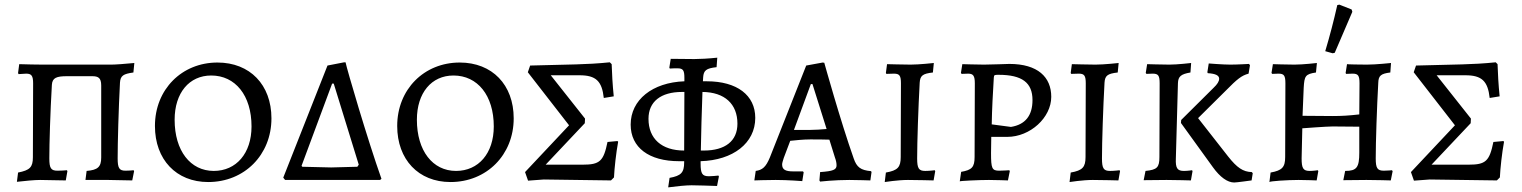

<svg xmlns="http://www.w3.org/2000/svg" viewBox="-20 -777 6572 829"><path d="M53 8C88 4 129 0 153 0C180 0 232 2 264 2L271 -38L269 -42C260 -41 242 -40 228 -40C200 -40 193 -51 193 -93C193 -157 197 -292 204 -411C206 -441 224 -448 269 -448H378C404 -448 417 -441 417 -408V-97C417 -56 402 -43 354 -39L349 0H448C473 0 522 2 551 2L559 -38L557 -42C549 -41 534 -40 522 -40C495 -40 488 -51 488 -93C488 -160 492 -307 498 -420C500 -450 512 -458 556 -464L560 -505C518 -501 479 -498 460 -498H165C138 -498 93 -499 63 -500L58 -462L60 -457C74 -458 86 -459 93 -459C116 -459 123 -450 123 -417L122 -98C122 -55 109 -42 58 -32Z M879 9C1035 9 1152 -108 1152 -266C1152 -411 1059 -507 919 -507C765 -507 649 -391 649 -233C649 -88 741 9 879 9ZM903 -39C802 -39 734 -126 734 -260C734 -376 797 -451 892 -451C996 -451 1066 -365 1066 -231C1066 -115 1000 -39 903 -39Z M1211 0H1621L1627 -5C1567 -174 1477 -481 1472 -508H1466L1394 -494L1203 -10ZM1410 -54 1285 -57 1282 -61 1414 -416H1421L1529 -66L1523 -57Z M1925 9C2081 9 2198 -108 2198 -266C2198 -411 2105 -507 1965 -507C1811 -507 1695 -391 1695 -233C1695 -88 1787 9 1925 9ZM1949 -39C1848 -39 1780 -126 1780 -260C1780 -376 1843 -451 1938 -451C2042 -451 2112 -365 2112 -231C2112 -115 2046 -39 1949 -39Z M2260 3 2328 -2 2618 2 2631 -11C2633 -52 2640 -116 2649 -165L2646 -168L2603 -164C2586 -81 2570 -66 2496 -66H2336L2505 -245L2506 -265L2358 -452H2482C2553 -452 2579 -427 2587 -354L2630 -361C2625 -409 2622 -464 2621 -500L2613 -508C2566 -503 2509 -500 2468 -499L2269 -494L2259 -465L2437 -236L2247 -34Z M3241 -268C3241 -366 3162 -426 3032 -426H3015C3015 -432 3016 -438 3016 -443C3018 -473 3029 -482 3074 -487L3077 -528C3040 -524 3000 -522 2978 -522L2876 -523L2870 -485L2872 -481C2882 -482 2897 -482 2905 -482C2929 -482 2935 -474 2935 -441V-426C2797 -421 2703 -346 2703 -239C2703 -140 2782 -81 2912 -81H2934V-76C2934 -32 2921 -18 2871 -9L2865 32C2902 27 2942 23 2966 23C2993 23 3043 25 3076 26L3084 -15L3082 -19C3072 -18 3055 -16 3041 -16C3012 -16 3005 -27 3005 -71V-81C3145 -85 3241 -159 3241 -268ZM2780 -264C2780 -338 2833 -380 2925 -380H2935L2934 -127C2837 -127 2780 -178 2780 -264ZM3164 -243C3164 -168 3111 -127 3019 -127H3006C3007 -196 3010 -299 3013 -380C3109 -379 3164 -328 3164 -243Z M3521 7C3521 7 3582 0 3647 0C3677 0 3738 2 3738 2L3743 -34L3741 -38C3696 -42 3679 -55 3666 -93C3609 -254 3539 -506 3539 -506L3532 -507L3461 -494L3304 -97C3287 -56 3272 -43 3243 -39L3237 2C3237 2 3288 0 3329 0C3383 0 3444 5 3444 5L3450 -33L3447 -37H3404C3371 -37 3357 -45 3357 -67C3357 -73 3360 -82 3364 -95L3392 -169C3411 -171 3448 -175 3478 -175C3500 -175 3541 -175 3561 -174L3585 -97C3590 -84 3592 -72 3592 -63C3592 -44 3577 -38 3521 -34L3518 2ZM3408 -216 3481 -414H3488L3549 -220C3530 -218 3497 -216 3476 -216Z M3800 9C3800 9 3857 0 3900 0C3938 0 4011 2 4011 2L4018 -38L4016 -42C4016 -42 3994 -39 3975 -39C3947 -39 3940 -50 3940 -93C3940 -163 3945 -313 3951 -420C3953 -450 3963 -459 4008 -464L4012 -505C4012 -505 3949 -498 3912 -498C3877 -498 3816 -500 3810 -500L3805 -462L3807 -458C3807 -458 3828 -459 3840 -459C3864 -459 3870 -450 3870 -417L3869 -99C3869 -55 3856 -41 3805 -32Z M4124 6C4125 4 4206 0 4250 0C4278 0 4332 2 4332 2L4340 -38L4338 -42C4338 -42 4311 -40 4295 -40C4263 -40 4259 -49 4259 -116L4260 -186H4329C4428 -186 4519 -269 4519 -359C4519 -444 4461 -501 4338 -501C4338 -501 4253 -498 4229 -498C4197 -498 4140 -500 4135 -500L4129 -462L4132 -458C4132 -458 4149 -459 4160 -459C4182 -459 4189 -450 4189 -417L4188 -99C4188 -55 4176 -43 4130 -35ZM4345 -229 4262 -240C4263 -304 4267 -377 4271 -442C4272 -454 4274 -454 4292 -454C4393 -454 4438 -420 4438 -345C4438 -278 4407 -239 4345 -229Z M4598 9C4598 9 4655 0 4698 0C4736 0 4809 2 4809 2L4816 -38L4814 -42C4814 -42 4792 -39 4773 -39C4745 -39 4738 -50 4738 -93C4738 -163 4743 -313 4749 -420C4751 -450 4761 -459 4806 -464L4810 -505C4810 -505 4747 -498 4710 -498C4675 -498 4614 -500 4608 -500L4603 -462L4605 -458C4605 -458 4626 -459 4638 -459C4662 -459 4668 -450 4668 -417L4667 -99C4667 -55 4654 -41 4603 -32Z M4987 -417 4986 -99C4986 -54 4976 -44 4926 -39L4918 1C4918 1 4975 0 5017 0C5053 0 5122 2 5122 2L5129 -38L5127 -42C5127 -42 5108 -39 5092 -39C5064 -39 5055 -50 5057 -93L5066 -418C5067 -447 5079 -457 5120 -464L5123 -505C5123 -505 5064 -498 5029 -498C5000 -498 4933 -500 4933 -500L4927 -462L4930 -458C4930 -458 4947 -459 4957 -459C4981 -459 4987 -451 4987 -417ZM5080 -259 5079 -246 5217 -55C5248 -12 5280 11 5309 11C5319 11 5384 2 5384 2L5389 -29L5385 -34C5347 -35 5321 -53 5283 -101L5153 -267L5273 -386C5322 -436 5341 -451 5371 -459L5377 -495L5373 -501C5373 -501 5324 -498 5292 -498C5261 -498 5199 -503 5199 -503L5193 -465L5195 -461C5229 -459 5244 -451 5244 -437C5244 -426 5236 -413 5220 -398Z M5734 -547 5743 -549 5819 -726 5816 -736 5763 -757 5754 -755C5739 -688 5722 -623 5702 -556ZM5461 9C5463 5 5539 0 5587 0C5617 0 5665 2 5665 2L5672 -38L5670 -42C5670 -42 5651 -39 5635 -39C5607 -39 5600 -50 5600 -93L5603 -223C5603 -223 5708 -231 5734 -231C5769 -231 5849 -230 5849 -230V-118C5849 -54 5838 -39 5788 -39L5780 1L5880 0C5920 0 5985 2 5985 2L5993 -38L5990 -42C5990 -42 5971 -40 5955 -40C5927 -40 5920 -51 5920 -93C5920 -163 5925 -314 5931 -420C5932 -450 5942 -459 5983 -464L5986 -505C5986 -505 5921 -498 5882 -498C5854 -498 5796 -499 5796 -500L5790 -462L5792 -458C5792 -458 5810 -459 5820 -459C5844 -459 5850 -451 5850 -417L5849 -283C5805 -278 5774 -276 5734 -276L5604 -277L5609 -398C5612 -449 5616 -457 5662 -464L5666 -505C5666 -505 5606 -498 5569 -498C5537 -498 5476 -500 5476 -500L5470 -462L5473 -458C5473 -458 5490 -459 5500 -459C5524 -459 5530 -451 5530 -417L5529 -99C5529 -55 5516 -41 5466 -32Z M6085 3 6153 -2 6443 2 6456 -11C6458 -52 6465 -116 6474 -165L6471 -168L6428 -164C6411 -81 6395 -66 6321 -66H6161L6330 -245L6331 -265L6183 -452H6307C6378 -452 6404 -427 6412 -354L6455 -361C6450 -409 6447 -464 6446 -500L6438 -508C6391 -503 6334 -500 6293 -499L6094 -494L6084 -465L6262 -236L6072 -34Z"/></svg>

Font: Alegreya SC
Style: Regular
Weight: 400
Designer: Juan Pablo del Peral
Foundry: Huerta Tipografica
Version: Version 2.007;PS 002.007;hotconv 1.0.88;makeotf.lib2.5.64775